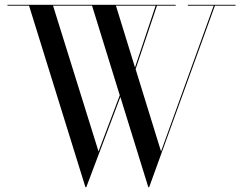

<svg xmlns="http://www.w3.org/2000/svg" viewBox="-20 -770 1012 800"><path d="M712 -746.5V-750H11V-746.5H101L336 10H339.5L481.5 -366L598 10H601.5L875.5 -746.5H961.5V-750H762.5V-746.5H870.5L651 -139L545 -482L634 -746.5ZM390.5 -139 201 -746.5H363.5L479 -373ZM463 -746.5H628.5L542.5 -489Z"/></svg>

Font: Bodoni* 48pt
Style: Regular
Weight: 400
Version: Version 2.3